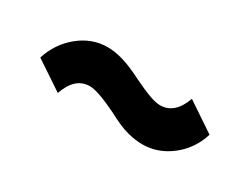

<svg xmlns="http://www.w3.org/2000/svg" viewBox="-31 -541 663 508"><g transform="rotate(30 300.0 -287.5)"><path d="M403 -199Q382 -199 357 -205.5Q332 -212 295 -232Q232 -263 207 -263Q162 -263 142 -205L55 -263Q71 -313 110 -344.5Q149 -376 196 -376Q219 -376 245.5 -368Q272 -360 307 -342Q340 -326 360 -319Q380 -312 392 -312Q437 -312 457 -369L545 -310Q530 -261 490.5 -230Q451 -199 403 -199Z"/></g></svg>

Font: Mulish Black
Style: Regular
Weight: 900
Designer: Vernon Adams
Foundry: Vernon Adams
Version: Version 3.603; ttfautohint (v1.8.3)